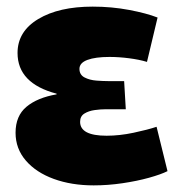

<svg xmlns="http://www.w3.org/2000/svg" viewBox="-20 -552 546 580"><path d="M263 8Q196 8 142.5 -11.5Q89 -31 58 -67Q27 -103 27 -151Q27 -202 60 -229.5Q93 -257 151 -267V-269Q33 -300 33 -392Q33 -457 95.5 -494.5Q158 -532 260 -532Q317 -532 370 -522Q423 -512 456 -499L424 -365Q401 -372 370 -376Q339 -380 311 -380Q268 -380 244 -371Q220 -362 220 -344Q220 -326 235.5 -318Q251 -310 271.5 -308.5Q292 -307 306 -307H355L360 -222H300Q284 -222 266 -219.5Q248 -217 235 -209Q222 -201 222 -184Q222 -142 302 -142Q341 -142 383.5 -151Q426 -160 453 -169L486 -35Q466 -25 430 -15Q394 -5 350 1.5Q306 8 263 8Z"/></svg>

Font: Murecho Black
Style: Regular
Weight: 900
Designer: Neil Summerour
Foundry: Positype
Version: Version 1.010; ttfautohint (v1.8.3)